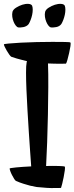

<svg xmlns="http://www.w3.org/2000/svg" viewBox="-60 -933 381 982"><path d="M277.3 -607.4Q260.7 -606.4 244.6 -606.9Q228.5 -607.4 214.8 -607.4Q199.2 -607.4 185.5 -608.4Q187.5 -556.6 187 -487.8Q186.5 -418.9 185.1 -346.7Q183.6 -274.4 181.2 -205.6Q178.7 -136.7 175.8 -84Q212.9 -85 241.2 -84Q269.5 -83 271.5 -81.1Q273.4 -78.1 271.5 -62Q269.5 -45.9 265.6 -26.9Q261.7 -7.8 257.8 8.3Q253.9 24.4 252 28.3Q224.6 29.3 201.7 28.8Q178.7 28.3 162.1 26.4Q142.6 25.4 127 23.4Q111.3 20.5 93.8 16.6Q79.1 12.7 60.1 6.8Q41 1 21.5 -7.8Q17.6 -9.8 12.2 -18.6Q6.8 -27.3 1.5 -37.6Q-3.9 -47.9 -7.3 -57.6Q-10.7 -67.4 -10.7 -71.3Q-10.7 -72.3 -2 -73.7Q6.8 -75.2 22.5 -76.7Q38.1 -78.1 57.6 -79.6Q77.1 -81.1 99.6 -82Q97.7 -110.4 94.2 -156.7Q90.8 -203.1 87.4 -257.3Q84 -311.5 80.6 -368.7Q77.1 -425.8 75.2 -475.1Q73.2 -524.4 73.2 -561.5Q73.2 -598.6 76.2 -613.3Q77.1 -615.2 77.1 -616.7Q77.1 -618.2 78.1 -620.1L50.8 -627Q39.1 -629.9 25.4 -633.8Q11.7 -637.7 -2 -642.6Q-5.9 -644.5 -12.2 -653.3Q-18.6 -662.1 -24.9 -672.9Q-31.2 -683.6 -35.6 -692.9Q-40 -702.1 -40 -706.1Q-40 -708 -15.1 -710.4Q9.8 -712.9 46.9 -714.8Q84 -716.8 127.4 -717.8Q170.9 -718.8 208.5 -718.8Q246.1 -718.8 272 -718.3Q297.9 -717.8 299.8 -715.8Q302.7 -712.9 300.3 -696.8Q297.9 -680.7 293.5 -661.6Q289.1 -642.6 284.7 -626.5Q280.3 -610.4 277.3 -607.4ZM104.5 -903.3Q107.4 -895.5 107.4 -883.3Q107.4 -871.1 104.5 -857.4Q101.6 -843.8 96.7 -831.1Q91.8 -818.4 86.9 -810.5Q82 -803.7 74.7 -799.8Q67.4 -795.9 59.6 -794.4Q51.8 -793 44.4 -792.5Q37.1 -792 33.2 -793Q27.3 -793.9 21 -801.8Q14.6 -809.6 9.8 -821.3Q4.9 -833 2.9 -846.7Q1 -860.4 3.9 -873Q7.8 -884.8 22.5 -894Q37.1 -903.3 53.7 -908.7Q70.3 -914.1 85.4 -913.1Q100.6 -912.1 104.5 -903.3ZM271.5 -903.3Q274.4 -895.5 274.4 -883.3Q274.4 -871.1 271.5 -857.4Q268.6 -843.8 263.7 -831.1Q258.8 -818.4 253.9 -810.5Q249 -803.7 242.2 -799.8Q235.4 -795.9 227.1 -794.4Q218.8 -793 211.4 -792.5Q204.1 -792 200.2 -793Q194.3 -793.9 188 -801.8Q181.6 -809.6 176.8 -821.3Q171.9 -833 169.9 -846.7Q168 -860.4 170.9 -873Q174.8 -884.8 189.5 -894Q204.1 -903.3 220.7 -908.7Q237.3 -914.1 252.4 -913.1Q267.6 -912.1 271.5 -903.3Z"/></svg>

Font: Jolly Lodger
Style: Regular
Weight: 400
Designer: Stuart Sandler
Foundry: Font Diner, Inc
Version: Version 1.000